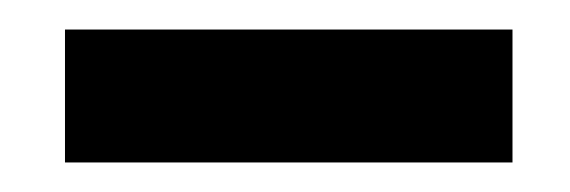

<svg xmlns="http://www.w3.org/2000/svg" viewBox="-20 -752 386 130"><path d="M24 -732H327V-642H24Z"/></svg>

Font: Alexandria SemiBold
Style: Regular
Weight: 600
Designer: Mohamed Gaber
Foundry: Kief Type Foundry
Version: Version 5.100